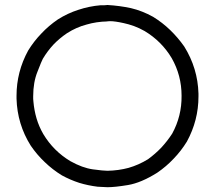

<svg xmlns="http://www.w3.org/2000/svg" viewBox="-20 -739 870 777"><path d="M415 -718.8Q464.8 -715.8 509.8 -706.1Q555.7 -695.3 599.6 -670.9Q637.7 -647.5 668.9 -617.2Q700.2 -586.9 725.6 -550.8Q780.3 -462.9 783.2 -360.4Q783.2 -354.5 783.2 -348.6Q783.2 -252 736.3 -166Q712.9 -127.9 682.6 -96.7Q653.3 -65.4 616.2 -40Q550.8 1 498 9.8Q445.3 18.6 415 18.6Q405.3 17.6 394.5 17.6Q384.8 17.6 375 16.6Q335.9 11.7 300.8 1Q264.6 -10.7 230.5 -29.3Q192.4 -52.7 161.1 -83Q129.9 -112.3 104.5 -149.4Q49.8 -236.3 46.9 -339.8Q46.9 -345.7 46.9 -351.6Q46.9 -448.2 93.8 -534.2Q117.2 -572.3 147.5 -603.5Q176.8 -634.8 213.9 -660.2Q253.9 -685.5 296.9 -699.2Q340.8 -713.9 387.7 -717.8Q392.6 -717.8 403.3 -717.8Q415 -718.8 415 -718.8ZM114.3 -349.6Q114.3 -344.7 114.3 -338.9Q115.2 -334 115.2 -328.1Q118.2 -293 127.9 -259.8Q137.7 -226.6 155.3 -196.3Q175.8 -162.1 203.1 -134.8Q230.5 -107.4 264.6 -86.9Q313.5 -59.6 355.5 -53.7Q398.4 -47.9 415 -47.9Q460 -48.8 500 -59.6Q541 -71.3 579.1 -94.7Q608.4 -116.2 632.8 -141.6Q657.2 -168 676.8 -198.2Q715.8 -269.5 714.8 -351.6Q714.8 -433.6 674.8 -503.9Q654.3 -538.1 627 -565.4Q599.6 -592.8 565.4 -613.3Q543 -626 521.5 -633.8Q499 -641.6 480.5 -645.5Q445.3 -653.3 425.8 -653.3Q405.3 -652.3 415 -652.3Q370.1 -651.4 330.1 -639.6Q289.1 -628.9 251 -604.5Q220.7 -584 196.3 -558.6Q171.9 -532.2 153.3 -501Q148.4 -492.2 131.8 -449.2Q114.3 -406.2 114.3 -349.6Z"/></svg>

Font: LeFont
Style: Light
Weight: 300
Designer: Leryon MEDIA
Version: Version 1.0